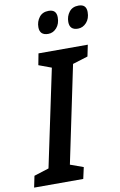

<svg xmlns="http://www.w3.org/2000/svg" viewBox="-145 -987 653 1043"><g transform="rotate(-10 182.0 -466.0)"><path d="M243 -889Q243 -932 200 -932Q166 -932 148 -908.5Q130 -885 130 -854Q130 -809 177 -809Q204 -809 223.5 -831Q243 -853 243 -889ZM408 -889Q408 -932 365 -932Q331 -932 313 -908.5Q295 -885 295 -854Q295 -809 341 -809Q368 -809 388 -831Q408 -853 408 -889ZM227 0 241 -63 169 -89 281 -625 365 -651 378 -714H106L94 -651L164 -625L51 -89L-31 -63L-44 0Z"/></g></svg>

Font: Noto Sans Display Condensed
Style: Bold Italic
Weight: 700
Width: 3
Designer: Monotype Design team
Foundry: Monotype Imaging Inc.
Version: 1.000